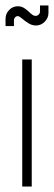

<svg xmlns="http://www.w3.org/2000/svg" viewBox="-27 -681 197 701"><path d="M104 -587.9Q89.8 -587.9 76.4 -596.4Q63 -605 53.2 -613.5Q43.5 -622.1 38.1 -622.1Q32.2 -622.1 28.1 -617.7Q23.9 -613.3 23.9 -606.9V-585.9H-6.8V-611.8Q-6.8 -630.9 6.3 -644.5Q19.5 -658.2 38.1 -658.2Q52.7 -658.2 64.5 -649.4Q76.2 -640.6 85.4 -631.8Q94.7 -623 103 -623Q109.4 -623 114.3 -627.9Q119.1 -632.8 119.1 -639.2V-661.1H149.9V-633.8Q149.9 -615.2 136.2 -601.6Q122.6 -587.9 104 -587.9ZM54.2 -463.9H88.9V0H54.2Z"/></svg>

Font: RawengulkSans
Style: Regular
Weight: 500
Designer: gluk (gluksza@wp.pl)
Foundry: gluk (gluksza@wp.pl)
Version: Version 0.94